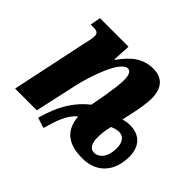

<svg xmlns="http://www.w3.org/2000/svg" viewBox="-138 -722 937 937"><g transform="rotate(45 330.5 -254.0)"><path d="M260 38C279 -31 298 -87 340 -122C347 -28 405 9 499 9C601 9 656 -62 656 -159C655 -247 599 -271 549 -271C533 -271 518 -268 503 -264L515 -318C523 -355 532 -402 532 -438C532 -494 509 -546 435 -546C365 -546 319 -510 271 -443H268L273 -536H76L66 -482H85C110 -482 120 -475 120 -455C120 -437 114 -416 110 -398L26 0H176L225 -222C245 -310 297 -459 346 -459C368 -459 373 -431 373 -408C373 -384 370 -353 366 -331L360 -291C354 -260 350 -238 345 -208C286 -161 239 -98 206 21ZM521 -51C488 -51 479 -82 479 -115C479 -136 480 -163 490 -199C503 -204 519 -210 535 -210C555 -210 583 -196 583 -146C583 -73 545 -51 521 -51Z"/></g></svg>

Font: Noto Serif Condensed Extra
Style: Italic
Weight: 800
Width: 3
Italic angle: -12°
Designer: Monotype Design Team
Foundry: Monotype Imaging Inc.
Version: Version 1.901